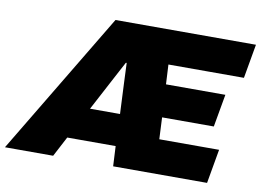

<svg xmlns="http://www.w3.org/2000/svg" viewBox="-125 -801 1241 914"><g transform="rotate(10 496.0 -344.0)"><path d="M-50 0H183L234 -97H468L473 0H927L956 -165H667L662 -270H912L940 -428H653L648 -523H1013L1042 -688H363ZM317 -251 397 -402C414 -435 431 -465 447 -496H451C452 -465 454 -433 455 -402L462 -251Z"/></g></svg>

Font: Archivo Black
Style: Italic
Weight: 900
Italic angle: -10°
Designer: Hector Gatti
Foundry: Omnibus-Type
Version: Version 2.001